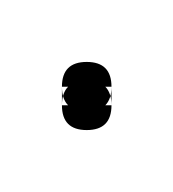

<svg xmlns="http://www.w3.org/2000/svg" viewBox="-20 -36 56 62"><path d="M0 -8H16V-2H0ZM8 -16Q4 -16 2 -14Q0 -12 0 -8Q0 -4 2 -2Q4 0 8 0Q12 0 14 -2Q16 -4 16 -8Q16 -12 14 -14Q12 -16 8 -16ZM8 -10Q4 -10 2 -8Q0 -6 0 -2Q0 2 2 4Q4 6 8 6Q12 6 14 4Q16 2 16 -2Q16 -6 14 -8Q12 -10 8 -10Z"/></svg>

Font: Wavefont ExtraLight
Style: Regular
Weight: 250
Version: Version 3.004;gftools[0.9.33]